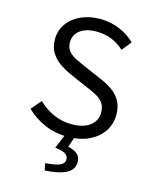

<svg xmlns="http://www.w3.org/2000/svg" viewBox="-130 -755 860 1068"><g transform="rotate(15 300.0 -221.0)"><path d="M305 12Q233 12 172.5 -14.5Q112 -41 67 -85L117 -143Q154 -106 203.5 -83.5Q253 -61 309 -61Q377 -61 414.5 -90Q452 -119 452 -165Q452 -200 436.5 -221Q421 -242 394.5 -256Q368 -270 334 -284L240 -325Q207 -339 174.5 -360Q142 -381 120 -413.5Q98 -446 98 -494Q98 -544 125.5 -583.5Q153 -623 202 -645.5Q251 -668 313 -668Q375 -668 427 -645.5Q479 -623 515 -587L471 -533Q439 -562 400 -578.5Q361 -595 310 -595Q253 -595 218 -569.5Q183 -544 183 -499Q183 -468 200.5 -448Q218 -428 245 -415Q272 -402 300 -390L392 -350Q433 -334 466 -311.5Q499 -289 518 -256Q537 -223 537 -175Q537 -123 509 -80.5Q481 -38 429 -13Q377 12 305 12ZM232 226 224 186Q287 181 310 169.5Q333 158 333 136Q333 116 316 105Q299 94 256 88L296 -8H350L324 64Q359 72 378 88Q397 104 397 135Q397 178 354.5 200Q312 222 232 226Z"/></g></svg>

Font: Source Code Pro
Style: Regular
Weight: 400
Monospace: yes
Designer: Paul D. Hunt, Teo Tuominen
Foundry: Adobe Systems Incorporated
Version: Version 1.018;hotconv 1.0.116;makeotfexe 2.5.65601